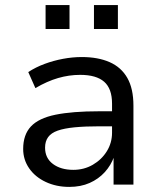

<svg xmlns="http://www.w3.org/2000/svg" viewBox="-20 -725 633 754"><path d="M252 9Q201 9 159.5 -10.5Q118 -30 94.5 -64Q71 -98 71 -140Q71 -196 101.5 -228.5Q132 -261 198 -274.5Q264 -288 369 -288H434V-229H372Q314 -229 273 -225Q232 -221 206.5 -212Q181 -203 169 -186.5Q157 -170 157 -145Q157 -104 188 -81Q219 -58 268 -58Q310 -58 344.5 -78Q379 -98 399.5 -131Q420 -164 420 -204V-318Q420 -377 389 -404Q358 -431 295 -431Q251 -431 208 -418.5Q165 -406 119 -379L91 -442Q120 -461 155 -474Q190 -487 227.5 -494Q265 -501 301 -501Q365 -501 410.5 -481Q456 -461 480 -419Q504 -377 504 -310V0H426V-110H428Q416 -76 391.5 -49Q367 -22 332 -6.5Q297 9 252 9ZM349 -611V-705H443V-611ZM159 -611V-705H253V-611Z"/></svg>

Font: Nunito Sans 9pt
Style: Regular
Weight: 400
Version: Version 3.101;gftools[0.9.27]